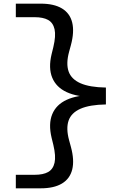

<svg xmlns="http://www.w3.org/2000/svg" viewBox="-20 -821 660 1041"><path d="M259.8 -527.5 269.2 -565.7Q283.8 -627 275.8 -662.5Q267.7 -698 240.8 -712.9Q214 -727.8 168 -727.8H65.8V-801.2H201Q272.7 -801.2 315.9 -775.2Q359.2 -749.2 371.5 -698.7Q383.8 -648.2 364.3 -575.8L354.5 -539.8Q337.3 -476.2 351.9 -433.9Q366.5 -391.7 416.2 -369.7Q466 -347.7 554.2 -346.3V-254.7Q466 -253.3 416.2 -231.3Q366.5 -209.3 351.9 -167.1Q337.3 -124.8 354.5 -61.2L364.3 -25.3Q384 47 371.7 97.5Q359.3 148 316 174Q272.7 200 201 200H65.8V126.7H168Q214 126.7 240.8 111.8Q267.7 96.8 275.8 61.3Q283.8 25.8 269.2 -35.5L259.8 -73.8Q241.8 -149.7 263.2 -201.7Q284.7 -253.7 341.5 -279.8Q398.3 -306 485.7 -306V-295.2Q398.3 -295.2 341.5 -321.5Q284.7 -347.8 263.2 -399.8Q241.7 -451.8 259.8 -527.5Z"/></svg>

Font: Monaspace Neon Var ExtraLight
Style: Regular
Weight: 200
Designer: Riley Cran and the Lettermatic Team
Version: Version 1.200 (Monaspace Neon Var)